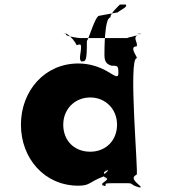

<svg xmlns="http://www.w3.org/2000/svg" viewBox="-20 -810 785 853"><path d="M73 -256C73 -106 178 15 328 15C381 15 374 -1 440 -26C458 -34 422 -45 462 -53C471 -53 422 -55 460 -55C465 -47 417 -30 455 -19C464 -19 417 -18 455 -18C464 -8 412 9 444 14C453 14 408 16 446 16C460 11 429 4 477 4H549C575 4 558 14 604 23C613 23 568 22 606 22C605 12 549 -16 587 -34C596 -34 549 -551 587 -551C596 -551 549 -604 587 -604C596 -622 559 -649 606 -659C615 -659 566 -661 604 -661C604 -652 529 -641 549 -641H335C326 -641 251 -652 279 -661C288 -661 239 -659 277 -659C295 -649 314 -624 321 -609C341 -618 340 -607 340 -600C340 -575 329 -547 341 -537C362 -537 366 -538 366 -628C375 -637 403 -740 421 -740L503 -755C520 -769 550 -780 538 -790H513C504 -781 470 -750 470 -732C444 -732 444 -584 444 -570C444 -544 447 -526 476 -518C502 -518 506 -519 506 -485C506 -460 489 -474 460 -491C423 -513 378 -528 328 -528C178 -528 73 -406 73 -256ZM261 -256C261 -327 314 -377 381 -377C447 -377 500 -327 500 -256C500 -186 450 -136 381 -136C309 -136 261 -186 261 -256Z"/></svg>

Font: Hussar Przerywany
Style: Regular
Weight: 400
Foundry: Cannot Into Space Fonts
Version: Version 0.982